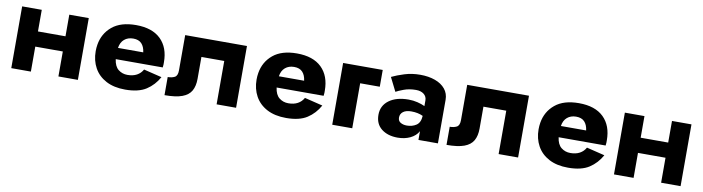

<svg xmlns="http://www.w3.org/2000/svg" viewBox="-26 -936 5156 1408"><g transform="rotate(10 2551.5 -231.5)"><path d="M59 -460H205V-299H410V-460H555V0H410V-186H205V0H59Z M1155 -126Q1121 -64 1064 -27Q1007 10 908 10Q824 10 765.5 -21Q707 -52 677 -106.5Q647 -161 647 -230Q647 -243 648 -255Q649 -267 651 -279Q665 -364 729 -417Q793 -470 906 -470Q1027 -470 1090.5 -408Q1154 -346 1154 -237Q1154 -231 1154 -220.5Q1154 -210 1152 -198H802Q809 -145 838 -122Q867 -99 906 -99Q947 -99 975.5 -114.5Q1004 -130 1020 -159ZM903 -369Q863 -369 836.5 -346.5Q810 -324 804 -282H992Q987 -323 965.5 -346Q944 -369 903 -369Z M1733 -460V0H1588V-323H1418V-160Q1418 -106 1398 -70.5Q1378 -35 1330.5 -17.5Q1283 0 1200 0V-135Q1230 -135 1251.5 -146Q1273 -157 1273 -197V-460Z M2353 -126Q2319 -64 2262 -27Q2205 10 2106 10Q2022 10 1963.5 -21Q1905 -52 1875 -106.5Q1845 -161 1845 -230Q1845 -243 1846 -255Q1847 -267 1849 -279Q1863 -364 1927 -417Q1991 -470 2104 -470Q2225 -470 2288.5 -408Q2352 -346 2352 -237Q2352 -231 2352 -220.5Q2352 -210 2350 -198H2000Q2007 -145 2036 -122Q2065 -99 2104 -99Q2145 -99 2173.5 -114.5Q2202 -130 2218 -159ZM2101 -369Q2061 -369 2034.5 -346.5Q2008 -324 2002 -282H2190Q2185 -323 2163.5 -346Q2142 -369 2101 -369Z M2449 -460H2744V-335H2598V0H2449Z M2863 -318 2812 -420Q2851 -439 2905.5 -456Q2960 -473 3022 -473Q3084 -473 3132.5 -455.5Q3181 -438 3208.5 -404.5Q3236 -371 3236 -324V0H3091V-65Q3071 -29 3030 -9.5Q2989 10 2937 10Q2863 10 2816.5 -26.5Q2770 -63 2770 -131Q2770 -199 2824 -239Q2878 -279 2969 -279Q3004 -279 3036 -271Q3068 -263 3091 -252V-294Q3091 -323 3069 -340.5Q3047 -358 3010 -358Q2960 -358 2920 -343Q2880 -328 2863 -318ZM2922 -137Q2922 -112 2941.5 -100.5Q2961 -89 2988 -89Q3028 -89 3058 -108.5Q3088 -128 3091 -179Q3054 -197 3004 -197Q2965 -197 2943.5 -181Q2922 -165 2922 -137Z M3833 -460V0H3688V-323H3518V-160Q3518 -106 3498 -70.5Q3478 -35 3430.5 -17.5Q3383 0 3300 0V-135Q3330 -135 3351.5 -146Q3373 -157 3373 -197V-460Z M4453 -126Q4419 -64 4362 -27Q4305 10 4206 10Q4122 10 4063.5 -21Q4005 -52 3975 -106.5Q3945 -161 3945 -230Q3945 -243 3946 -255Q3947 -267 3949 -279Q3963 -364 4027 -417Q4091 -470 4204 -470Q4325 -470 4388.5 -408Q4452 -346 4452 -237Q4452 -231 4452 -220.5Q4452 -210 4450 -198H4100Q4107 -145 4136 -122Q4165 -99 4204 -99Q4245 -99 4273.5 -114.5Q4302 -130 4318 -159ZM4201 -369Q4161 -369 4134.5 -346.5Q4108 -324 4102 -282H4290Q4285 -323 4263.5 -346Q4242 -369 4201 -369Z M4547 -460H4693V-299H4898V-460H5043V0H4898V-186H4693V0H4547Z"/></g></svg>

Font: Jost*
Style: Bold
Weight: 700
Version: Version 3.7